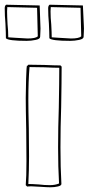

<svg xmlns="http://www.w3.org/2000/svg" viewBox="-81 -785 376 813"><path d="M90 -677Q91 -665 90 -650Q89 -635 89 -629Q89 -620 70 -616Q51 -612 32 -612Q-46 -612 -56 -623Q-56 -644 -58 -686Q-61 -718 -61 -750Q-61 -761 -55 -765L81 -762H87ZM274 -677Q275 -665 274 -650Q273 -635 273 -629Q273 -620 254 -616Q235 -612 216 -612Q138 -612 128 -623Q128 -644 126 -686Q123 -718 123 -750Q123 -761 129 -765L265 -762H270ZM-50 -755 -51 -737Q-51 -718 -49 -682Q-46 -655 -46 -627L-16 -625Q32 -622 36 -622Q69 -622 79 -631L76 -752ZM134 -755 133 -737Q133 -709 136 -682Q138 -646 138 -627L168 -625Q216 -622 220 -622Q253 -622 263 -631L260 -752ZM178 -332Q175 -247 175 -161Q175 -75 179 -6Q179 1 164.5 4.5Q150 8 133 8Q119 8 91 6Q63 4 53 4Q39 4 34 5L28 -1Q31 -35 31 -103L30 -236Q28 -326 28 -371Q28 -393 29.5 -450.5Q31 -508 34 -508V-505L39 -511L106 -510Q152 -508 175 -508L180 -503Q180 -446 178 -332ZM168 -330Q170 -442 170 -498Q148 -498 106 -500L44 -501Q39 -442 39 -361Q39 -320 41 -242L42 -122Q42 -65 39 -6Q53 -6 83 -4Q107 -1 130 -1Q152 -1 169 -8Q165 -76 165 -161Q165 -246 168 -330Z"/></svg>

Font: Londrina Outline
Style: Regular
Weight: 400
Designer: Marcelo Magalhaes
Foundry: Marcelo Magalhães
Version: Version 1.002